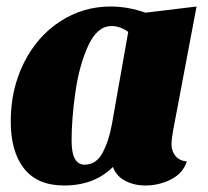

<svg xmlns="http://www.w3.org/2000/svg" viewBox="-20 -550 639 590"><path d="M507 -107Q507 -86 519 -71Q531 -56 554 -54Q543 -18 506 1Q469 20 427 20Q392 20 364.5 5.5Q337 -9 327 -37Q270 20 177 20Q95 20 54 -32Q13 -84 13 -177Q13 -276 53.5 -357Q94 -438 164.5 -484Q235 -530 320 -530Q373 -530 427 -511L584 -530L512 -149Q507 -122 507 -107ZM323 -470Q279 -470 251.5 -410.5Q224 -351 212 -269Q200 -187 200 -117Q200 -44 240 -44Q276 -44 295.5 -81Q315 -118 324 -169L374 -452Q349 -470 323 -470Z"/></svg>

Font: Sansita ExtraBold Italic
Style: Regular
Weight: 800
Italic angle: -11°
Designer: Pablo Cosgaya
Foundry: Omnibus-Type
Version: Version 1.006